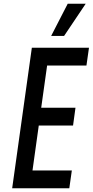

<svg xmlns="http://www.w3.org/2000/svg" viewBox="-20 -1005 495 1025"><path d="M455 -750H150L45 0H350L363.5 -95H153.5L187 -335H370L383 -430H200L231.5 -655H441.5ZM253 -813H322L437.5 -985H341.5Z"/></svg>

Font: Mohave Medium
Style: Italic
Weight: 500
Italic angle: -8°
Designer: Gumpita Rahayu
Foundry: Tokotype
Version: Version 2.002; ttfautohint (v1.8.3)